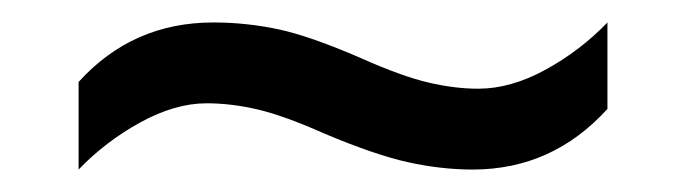

<svg xmlns="http://www.w3.org/2000/svg" viewBox="-20 -438 612 171"><path d="M269 -319Q233 -335 209.5 -340.5Q186 -346 164 -346Q136 -346 105 -329Q74 -312 50 -287V-365Q98 -418 170 -418Q199 -418 227.5 -412Q256 -406 302 -386Q338 -370 361.5 -364.5Q385 -359 406 -359Q435 -359 466 -376Q497 -393 521 -418V-341Q472 -287 401 -287Q373 -287 343.5 -293.5Q314 -300 269 -319Z"/></svg>

Font: Noto Sans Indic Siyaq Numbers
Style: Regular
Weight: 400
Designer: Monotype Design Team
Foundry: Monotype Imaging Inc.
Version: Version 2.002; ttfautohint (v1.8.4.7-5d5b)